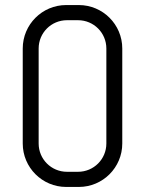

<svg xmlns="http://www.w3.org/2000/svg" viewBox="-20 -730 574 760"><path d="M464 -162V-538C464 -633 387 -710 292 -710H242C147 -710 70 -633 70 -538V-162C70 -67 147 10 242 10H292C387 10 464 -67 464 -162ZM401 -162C401 -100 351 -50 289 -50H245C183 -50 133 -100 133 -162V-538C133 -600 183 -650 245 -650H289C351 -650 401 -600 401 -538Z"/></svg>

Font: Abel
Style: Regular
Weight: 400
Designer: Matthew Desmond
Foundry: Matthew Desmond
Version: Version 1.002